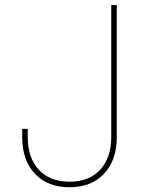

<svg xmlns="http://www.w3.org/2000/svg" viewBox="-20 -748 581 777"><path d="M261.2 9.8Q172.9 9.8 121.3 -44.9Q69.8 -99.6 69.8 -193.4V-226.6H92.3V-193.4Q92.3 -109.4 137.2 -61Q182.1 -12.7 261.2 -12.7Q340.3 -12.7 385.3 -61Q430.2 -109.4 430.2 -193.4V-727.5H452.6V-193.4Q452.6 -99.6 401.1 -44.9Q349.6 9.8 261.2 9.8Z"/></svg>

Font: Inter 20pt Thin
Style: Regular
Weight: 250
Version: Version 4.001;git-66647c0bb